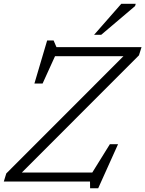

<svg xmlns="http://www.w3.org/2000/svg" viewBox="-34 -955 764 1010"><path d="M710.5 -707 697 -664 81 -47.5H451.5L544 -196.5H587L482.5 35.5H440L439.5 0H-14L-1 -42.5L615.5 -659.5H255.5L190 -515.5H147L214 -742H248L263 -707ZM461 -772 604 -935H680L676.5 -923L498.5 -772Z"/></svg>

Font: Newsreader 6pt Light
Style: Italic
Weight: 300
Italic angle: -17°
Designer: Hugues Gentile
Foundry: Production Type
Version: Version 1.003; ttfautohint (v1.8.3)